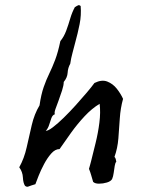

<svg xmlns="http://www.w3.org/2000/svg" viewBox="-20 -707 561 738"><path d="M453 -327Q443 -291 440.5 -252Q438 -213 435 -175Q432 -137 420 -104Q424 -100 425 -95Q426 -90 427 -85Q423 -82 421 -69.5Q419 -57 417 -42.5Q415 -28 411 -19Q406 -10 391 -5.5Q376 -1 360.5 -1Q345 -1 338 -8Q334 -21 330.5 -33.5Q327 -46 322 -58Q324 -65 326 -72Q328 -79 330 -87Q338 -119 347.5 -157.5Q357 -196 362 -235.5Q367 -275 363 -308Q333 -290 305 -260Q277 -230 253 -196.5Q229 -163 209 -134Q192 -134 177 -117Q162 -100 149.5 -76.5Q137 -53 128.5 -31.5Q120 -10 116 1Q112 2 108 3.5Q104 5 100 6Q93 9 87.5 10.5Q82 12 76 7Q69 -4 68 -25Q67 -46 54 -64Q73 -98 82.5 -140.5Q92 -183 102 -226Q112 -269 132 -302Q138 -344 148 -372.5Q158 -401 169.5 -424.5Q181 -448 192 -477Q203 -506 212 -549Q226 -566 234.5 -589Q243 -612 250 -636Q257 -660 268 -680Q270 -680 275 -684Q278 -686 281.5 -687Q285 -688 290 -684Q293 -649 286 -614Q279 -579 269 -543Q264 -523 258.5 -503Q253 -483 250 -462Q241 -446 240 -427.5Q239 -409 225 -392Q225 -379 218.5 -359Q212 -339 205 -320Q198 -302 193 -287.5Q188 -273 191 -268Q182 -265 177.5 -253Q173 -241 169 -227.5Q165 -214 156 -204Q165 -204 183.5 -218Q202 -232 225 -254.5Q248 -277 271 -302.5Q294 -328 313.5 -351Q333 -374 343 -388Q371 -402 392.5 -393.5Q414 -385 429 -366Q444 -347 453 -327Z"/></svg>

Font: Yuji Boku
Style: Regular
Weight: 400
Designer: Kataoka Yuji
Foundry: Kinuta Font Factory
Version: Version 3.002